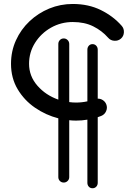

<svg xmlns="http://www.w3.org/2000/svg" viewBox="-20 -724 689 987"><path d="M307.6 -526.4Q319.3 -526.4 327.6 -518.1Q335.9 -509.8 335.9 -498V-199.2Q353.5 -196.8 371.1 -196.8Q400.4 -196.8 429.2 -203.1V-468.8Q429.2 -480.5 436.5 -488.8Q443.8 -497.1 455.6 -497.1Q467.3 -497.1 474.9 -488.8Q482.4 -480.5 482.4 -468.8V-216.8Q496.6 -217.3 508.8 -209.2Q521 -201.2 526.4 -187.5Q533.2 -169.9 525.4 -152.3Q517.6 -134.8 500 -127.9Q491.2 -124.5 482.4 -121.6V215.8Q482.4 227.5 474.9 235.6Q467.3 243.7 455.6 243.7Q443.8 243.7 436.5 235.6Q429.2 227.5 429.2 215.8V-108.9Q400.4 -104 371.1 -104Q353.5 -104 335.9 -106V186.5Q335.9 198.2 327.6 206.3Q319.3 214.4 307.6 214.4Q295.9 214.4 287.8 206.3Q279.8 198.2 279.8 186.5V-115.7Q215.3 -132.3 159.9 -170.4Q104.5 -208.5 70.6 -265.6Q36.6 -322.8 36.6 -396Q36.6 -460.9 62 -516.8Q87.4 -572.8 131.8 -614.7Q176.3 -656.7 233.4 -680.2Q290.5 -703.6 354 -703.6Q435.1 -703.6 498.8 -672.1Q562.5 -640.6 606 -590.8Q618.2 -576.7 616.9 -557.1Q615.7 -537.6 601.6 -525.4Q587.4 -513.2 567.9 -514.4Q548.3 -515.6 536.1 -529.8Q503.9 -566.4 459.2 -588.6Q414.6 -610.8 354 -610.8Q293.5 -610.8 242.2 -581.8Q190.9 -552.7 160.2 -503.9Q129.4 -455.1 129.4 -396Q129.4 -332.5 172.4 -283.4Q215.3 -234.4 279.8 -211.9V-498Q279.8 -509.8 287.8 -518.1Q295.9 -526.4 307.6 -526.4Z"/></svg>

Font: Mikhak-DS1-FD Medium
Style: Regular
Weight: 500
Designer: Amin Abedi
Version: Version 3.2